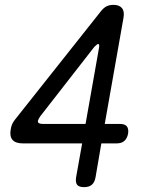

<svg xmlns="http://www.w3.org/2000/svg" viewBox="-20 -760 640 790"><path d="M332 -250 387 -561Q389 -571 388 -575Q387 -579 384 -579Q382 -579 378.5 -576.5Q375 -574 368 -567L146 -282Q142 -276 139.5 -271.5Q137 -267 136 -263Q135 -256 140.5 -253Q146 -250 158 -250ZM293 -30 318 -170H74Q44 -170 31.5 -184.5Q19 -199 24 -227Q26 -240 30 -249Q34 -258 41 -267L397 -716Q407 -728 418.5 -734Q430 -740 447 -740Q471 -740 482 -726.5Q493 -713 488 -686L411 -250H474Q494 -250 502 -240Q510 -230 507 -210Q503 -190 491.5 -180Q480 -170 460 -170H397L373 -30Q369 -9 357.5 0.5Q346 10 326 10Q305 10 297.5 0.5Q290 -9 293 -30Z"/></svg>

Font: Maple Mono Light
Style: Italic
Weight: 300
Italic angle: -10°
Monospace: yes
Designer: subframe7536
Version: Version 7.000